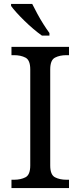

<svg xmlns="http://www.w3.org/2000/svg" viewBox="-20 -951 407 971"><path d="M38 0V-42H51Q85 -42 109 -54.5Q133 -67 133 -114V-600Q133 -647 109 -659.5Q85 -672 51 -672H38V-714H329V-672H316Q282 -672 258 -659.5Q234 -647 234 -600V-114Q234 -67 258 -54.5Q282 -42 316 -42H329V0ZM192 -771Q172 -785 149 -804.5Q126 -824 103.5 -846Q81 -868 63 -888Q45 -908 36 -921V-931H143Q154 -909 168.5 -882Q183 -855 199.5 -829Q216 -803 230 -784V-771Z"/></svg>

Font: Noto Serif Toto
Style: Regular
Weight: 400
Designer: Monotype Design Team
Foundry: Monotype Imaging Inc.
Version: Version 2.001